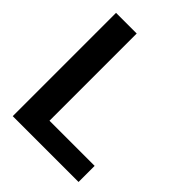

<svg xmlns="http://www.w3.org/2000/svg" viewBox="-199 -810 920 920"><g transform="rotate(45 260.5 -350.0)"><path d="M47 0V-700H187V-109H493V0Z"/></g></svg>

Font: Host Grotesk ExtraBold
Style: Regular
Weight: 800
Designer: Doğukan Karapınar
Foundry: Element Type
Version: Version 1.003; ttfautohint (v1.8.4.7-5d5b)